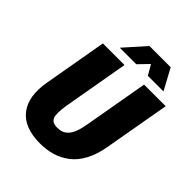

<svg xmlns="http://www.w3.org/2000/svg" viewBox="-255 -1072 1233 1233"><g transform="rotate(45 362.0 -455.0)"><path d="M569.8 -924.8 647 -782.2H504.9L465.8 -850.1L399.9 -782.2H250L377 -924.8ZM527.8 -725.1H724.1L645 -275.9Q631.3 -196.8 600.8 -139.4Q570.3 -82 526.9 -48.8Q483.4 -15.6 432.9 -0.2Q382.3 15.1 321.8 15.1Q178.7 15.1 115.5 -65.4Q52.2 -146 78.1 -293L153.8 -725.1H350.1L272 -280.8Q257.8 -195.3 270.3 -165Q282.7 -134.8 328.1 -134.8Q352.1 -134.8 369.6 -141.1Q387.2 -147.5 403.3 -163.8Q419.4 -180.2 431.4 -211.2Q443.4 -242.2 451.2 -288.1Z"/></g></svg>

Font: Stilu Bold
Style: Italic
Weight: 700
Italic angle: -10°
Designer: Genilson Lima Santos
Foundry: Genilson Lima Santos
Version: Version 1.200;PS 001.200;hotconv 1.0.88;makeotf.lib2.5.64775